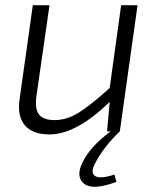

<svg xmlns="http://www.w3.org/2000/svg" viewBox="-20 -504 603 737"><path d="M508 -484 440 0Q377 61 346 121Q325 160 345.5 172Q366 184 419 166L427 194Q336 228 302.5 201Q269 174 298 117Q327 58 405 0H391L401 -113Q273 12 170 12Q105 12 75.5 -23Q46 -58 55 -122L106 -484H170L120 -136Q113 -87 129.5 -65Q146 -43 190 -43Q236 -43 282 -71.5Q328 -100 401 -166L445 -484Z"/></svg>

Font: Exo 2.0 Light
Style: Italic
Weight: 300
Italic angle: -8°
Designer: Natanael Gama
Version: Version 1.001;PS 001.001;hotconv 1.0.70;makeotf.lib2.5.58329